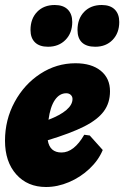

<svg xmlns="http://www.w3.org/2000/svg" viewBox="-20 -736 497 768"><path d="M171 -175Q179 -126 226 -126Q276 -126 317 -197L339 -194L391 -136Q374 -95 338 -61Q302 -27 256 -7.5Q210 12 164 12Q90 12 45 -38.5Q0 -89 0 -173Q0 -257 38.5 -328Q77 -399 141.5 -441Q206 -483 282 -483Q346 -483 383 -453Q420 -423 420 -371Q420 -324 395 -290.5Q370 -257 316.5 -230Q263 -203 171 -175ZM174 -257Q221 -275 245.5 -296Q270 -317 270 -340Q270 -350 263 -356.5Q256 -363 245 -363Q218 -363 199.5 -336Q181 -309 174 -257ZM102 -616Q102 -661 128.5 -688.5Q155 -716 199 -716Q233 -716 251 -698Q269 -680 269 -648Q269 -604 242 -576.5Q215 -549 172 -549Q138 -549 120 -566.5Q102 -584 102 -616ZM290 -616Q290 -661 316.5 -688.5Q343 -716 387 -716Q421 -716 439 -698Q457 -680 457 -648Q457 -604 430.5 -576.5Q404 -549 361 -549Q326 -549 308 -566Q290 -583 290 -616Z"/></svg>

Font: Alegreya Black
Style: Italic
Weight: 900
Italic angle: -7°
Designer: Juan Pablo del Peral
Foundry: Huerta Tipografica
Version: Version 2.007; ttfautohint (v1.6)